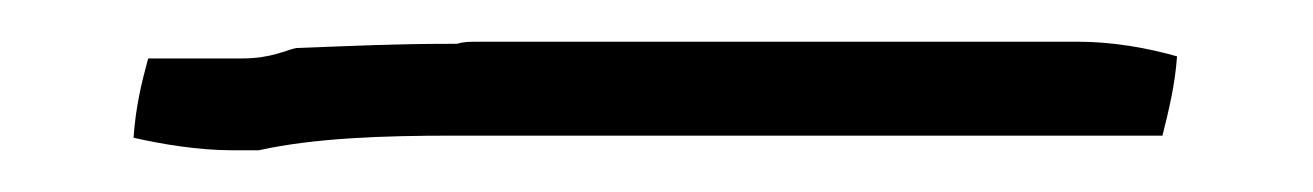

<svg xmlns="http://www.w3.org/2000/svg" viewBox="-20 51 629 92"><path d="M44 117C57 120 75 123 91 123H104C131 117 165 116 196 116H537C540 104 543 92 544 78C530 74 513 71 497 71H209C205 71 202 71 199 72H196C168 72 150 73 122 74C117 75 110 79 96 79H51C48 90 45 102 44 117Z"/></svg>

Font: SolarCharger
Style: 150
Weight: 100
Designer: Mew Too
Foundry: Cannot Into Space Fonts/KineticPlasma Fonts
Version: Version 1.100